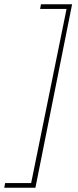

<svg xmlns="http://www.w3.org/2000/svg" viewBox="-84 -728 366 900"><path d="M-64 152 -60 130H62L228 -686H104L108 -708H254L82 152Z"/></svg>

Font: TypoPRO Source Sans Pro
Style: Italic
Weight: 200
Italic angle: -11°
Designer: Paul D. Hunt
Foundry: Adobe Systems Incorporated
Version: Version 1.075;PS 2.000;hotconv 1.0.86;makeotf.lib2.5.63406